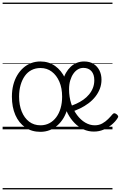

<svg xmlns="http://www.w3.org/2000/svg" viewBox="-20 -989 924 1468"><path d="M289 19Q222 19 173 -15Q124 -49 97.5 -109.5Q71 -170 71 -250Q71 -298 81.5 -339Q92 -380 111.5 -413Q131 -446 158 -470Q185 -494 218 -506.5Q251 -519 289 -519Q353 -519 401.5 -484.5Q450 -450 478 -389.5Q506 -329 506 -250Q506 -203 496 -162Q486 -121 466.5 -88Q447 -55 420 -31Q393 -7 360 6Q327 19 289 19ZM290 -31Q327 -31 357.5 -47Q388 -63 410 -92.5Q432 -122 443.5 -162Q455 -202 455 -250Q455 -315 434 -364Q413 -413 376 -441Q339 -469 290 -469Q252 -469 221.5 -453.5Q191 -438 170 -408.5Q149 -379 137.5 -339Q126 -299 126 -250Q126 -186 146 -136.5Q166 -87 202.5 -59Q239 -31 290 -31ZM698 17Q655 17 618 0Q581 -17 550.5 -48Q520 -79 498.5 -120Q477 -161 465.5 -208Q454 -255 454 -305Q454 -340 461.5 -372.5Q469 -405 484 -431.5Q499 -458 520 -478Q541 -498 567 -508.5Q593 -519 623 -519Q667 -519 696 -500Q725 -481 740.5 -450Q756 -419 756 -380Q756 -343 743.5 -310.5Q731 -278 709 -250Q687 -222 657 -199.5Q627 -177 592 -160Q557 -143 520 -132L505 -174Q535 -183 563.5 -196Q592 -209 617 -226.5Q642 -244 661 -267Q680 -290 690.5 -317Q701 -344 701 -376Q701 -420 679 -445Q657 -470 617 -470Q595 -470 575.5 -458.5Q556 -447 541 -425.5Q526 -404 517 -374Q508 -344 508 -306Q508 -247 524.5 -197Q541 -147 569 -109.5Q597 -72 632 -51.5Q667 -31 704 -31Q737 -31 762 -45Q787 -59 806.5 -78.5Q826 -98 840 -115Q848 -124 855.5 -123Q863 -122 871 -116Q879 -110 882.5 -102.5Q886 -95 879 -86Q863 -60 835 -36.5Q807 -13 772.5 2Q738 17 698 17ZM0 449H840V459H0ZM0 -20H840V0H0ZM0 -505H840V-500H0ZM0 -969H840V-959H0Z"/></svg>

Font: Playwrite IT Trad Guides
Style: Regular
Weight: 400
Designer: Veronika Burian, José Scaglione
Foundry: TypeTogether
Version: Version 1.003